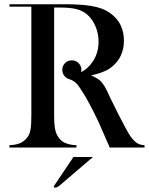

<svg xmlns="http://www.w3.org/2000/svg" viewBox="-20 -687 693 894"><path d="M270 -362Q270 -380 282.5 -393Q295 -406 314 -406Q333 -406 346 -393Q359 -380 359 -362Q359 -357 357 -351Q372 -358 388 -372Q439 -421 439 -493Q439 -531 424 -566Q409 -600 383 -622Q361 -639 334 -645Q307 -652 253 -652H232V-153Q232 -103 238 -79Q244 -56 259 -39Q273 -24 290 -19Q308 -12 336 -11V0H24V-11Q50 -12 70 -19Q86 -25 100 -39Q117 -56 121 -79Q124 -91 125 -109.5Q126 -128 126 -153V-656H26H24V-667H259Q289 -667 308.5 -667Q328 -667 337 -666Q411 -663 456 -646Q503 -627 531 -588Q557 -550 557 -497Q557 -421 500 -375Q491 -368 481.5 -362.5Q472 -357 461 -353Q438 -343 404 -336Q432 -324 447 -311Q458 -300 467 -285Q472 -277 478.5 -263.5Q485 -250 494 -230Q516 -185 532.5 -152.5Q549 -120 560 -100Q583 -56 597 -40Q610 -25 621 -19Q634 -12 653 -11V0H491Q485 -14 481.5 -22Q478 -30 476 -34L442 -112Q410 -181 379 -235Q365 -259 347.5 -284.5Q330 -310 304 -318Q289 -322 279.5 -334Q270 -346 270 -362ZM322 44H413L256 178Q245 187 236 186.5Q227 186 232 178Z"/></svg>

Font: Wachinanga
Style: Regular
Weight: 400
Designer: deFharo
Foundry: deFharo
Version: Wachinanga: Version 2.001 2013